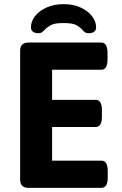

<svg xmlns="http://www.w3.org/2000/svg" viewBox="-20 -905 586 925"><path d="M117 0Q77 0 77 -40V-660Q77 -700 117 -700H468Q498 -700 498 -650V-619Q498 -569 468 -569H231V-424H441Q471 -424 471 -374V-343Q471 -293 441 -293H231V-131H469Q499 -131 499 -81V-50Q499 0 469 0ZM286 -885Q240 -885 204.5 -869Q169 -853 149 -827.5Q129 -802 129 -773Q129 -760 138.5 -752.5Q148 -745 164 -745Q177 -745 183.5 -750.5Q190 -756 197 -763Q207 -774 225 -784Q243 -794 286 -794Q332 -794 350 -783Q368 -772 377 -761Q383 -754 389.5 -749.5Q396 -745 408 -745Q425 -745 434 -752.5Q443 -760 443 -773Q443 -802 423 -827.5Q403 -853 368 -869Q333 -885 286 -885Z"/></svg>

Font: Asap
Style: Regular
Weight: 400
Designer: Pablo Cosgaya
Foundry: Omnibus-Type
Version: Version 3.001